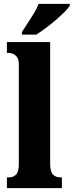

<svg xmlns="http://www.w3.org/2000/svg" viewBox="-20 -979 383 999"><path d="M16 0V-56H26Q49 -56 63.5 -70.5Q78 -85 78 -127V-645Q78 -671 67.5 -683.5Q57 -696 45 -700Q33 -704 26 -704H16V-760H241V-127Q241 -85 256 -70.5Q271 -56 294 -56H302V0ZM94 -812Q107 -833 124 -858.5Q141 -884 157 -910.5Q173 -937 181 -959H343V-949Q335 -936 315.5 -916.5Q296 -897 270.5 -875Q245 -853 218 -833Q191 -813 169 -799H94Z"/></svg>

Font: Noto Serif Sinhala ExtraCondensed Black
Style: Regular
Weight: 900
Width: 2
Designer: Jelle Bosma - Monotype Design Team
Foundry: Monotype Imaging Inc.
Version: Version 2.007; ttfautohint (v1.8.4.7-5d5b)